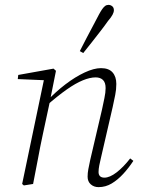

<svg xmlns="http://www.w3.org/2000/svg" viewBox="-20 -756 585 789"><path d="M78 6 71 0 162 -435 171 -426 53 -431 55 -448 200 -474 210 -465 186 -345 185 -339 156 -204Q145 -153 136 -103.5Q127 -54 116 0ZM385 13Q366 13 353 1.5Q340 -10 340 -30Q340 -45 343 -61Q346 -77 351 -100L399 -305Q404 -329 409 -352.5Q414 -376 414 -394Q414 -417 403 -427.5Q392 -438 373 -438Q350 -438 320.5 -426Q291 -414 254 -388Q217 -362 169 -320L167 -340H172Q209 -379 249 -409.5Q289 -440 327.5 -458Q366 -476 395 -476Q427 -476 442.5 -458.5Q458 -441 458 -411Q458 -388 453.5 -366Q449 -344 443 -316L395 -108Q391 -92 388 -76.5Q385 -61 385 -49Q385 -38 391 -32Q397 -26 409 -26Q431 -26 459 -47.5Q487 -69 515 -105L528 -95Q509 -66 486.5 -41.5Q464 -17 439 -2Q414 13 385 13ZM308 -546Q321 -571 334.5 -597.5Q348 -624 362 -649.5Q376 -675 387 -697Q394 -710 400 -718.5Q406 -727 412 -731.5Q418 -736 426 -736Q434 -736 441 -730.5Q448 -725 448 -714Q448 -706 442.5 -695.5Q437 -685 424 -670Q410 -650 392.5 -627.5Q375 -605 357 -582Q339 -559 322 -538Z"/></svg>

Font: Source Serif 4 36pt Light
Style: Italic
Weight: 300
Italic angle: -12°
Designer: Frank Grießhammer
Foundry: Adobe Systems Incorporated
Version: Version 4.004;hotconv 1.0.116;makeotfexe 2.5.65601